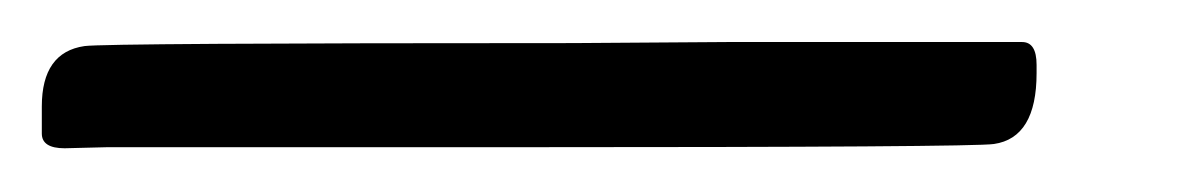

<svg xmlns="http://www.w3.org/2000/svg" viewBox="-23 36 559 90"><path d="M456.1 55.7Q462.9 55.7 462.9 66.4V70.3Q462.9 100.6 442.9 103.5Q433.1 105 219.7 105H27.3L7.3 105.5Q-3.4 105.5 -3.4 98.6V85.9Q-3.4 60.5 16.6 57.6Q26.4 56.2 245.6 56.2L317.9 55.7Z"/></svg>

Font: Averia Sans Libre Light
Style: Italic
Weight: 300
Italic angle: -8.5°
Version: Version 1.002